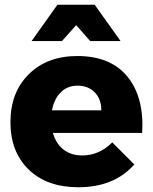

<svg xmlns="http://www.w3.org/2000/svg" viewBox="-20 -783 643 809"><path d="M301 -677 241 -610H113L222 -763H379L488 -610H360ZM306 -547Q446 -547 517 -460Q588 -373 579 -223H203Q216 -177 248 -152.5Q280 -128 326 -128Q398 -128 453 -183L546 -90Q461 6 310 6Q178 6 101 -68.5Q24 -143 24 -268Q24 -394 101.5 -470.5Q179 -547 306 -547ZM199 -318H407Q407 -365 379.5 -393.5Q352 -422 307 -422Q264 -422 236 -394Q208 -366 199 -318Z"/></svg>

Font: Montserrat arm
Style: Bold
Weight: 700
Designer: Julieta Ulanovsky
Foundry: Julieta Ulanovsky
Version: Version 6.000;PS 006.000;hotconv 1.0.88;makeotf.lib2.5.64775